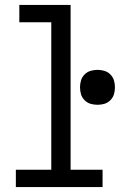

<svg xmlns="http://www.w3.org/2000/svg" viewBox="-20 -755 540 775"><path d="M44 0V-70H187V-665H58V-735H265V-70H394V0ZM374 -332Q359 -332 345.5 -336Q332 -340 321.5 -350.5Q311 -361 307 -374.5Q303 -388 303 -403Q303 -417 307 -430.5Q311 -444 321.5 -454.5Q332 -465 345.5 -469Q359 -473 374 -473Q388 -473 401.5 -469Q415 -465 425.5 -454.5Q436 -444 440 -430.5Q444 -417 444 -403Q444 -388 440 -374.5Q436 -361 425.5 -350.5Q415 -340 401.5 -336Q388 -332 374 -332Z"/></svg>

Font: Iosevka Curly
Style: Regular
Weight: 400
Monospace: yes
Designer: Belleve Invis
Foundry: Belleve Invis
Version: Version 22.1.2; ttfautohint (v1.8.4)